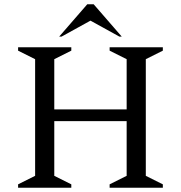

<svg xmlns="http://www.w3.org/2000/svg" viewBox="-20 -882 850 902"><path d="M65 0V-16L145 -56V-604L65 -644V-660H315V-644L235 -604V-368H575V-604L495 -644V-660H745V-644L665 -604V-56L745 -16V0H495V-16L575 -56V-313H235V-56L315 -16V0ZM258 -710 390 -862H420L552 -710H541L405 -785L269 -710Z"/></svg>

Font: Spectral
Style: Regular
Weight: 400
Designer: Jean-Baptiste Levee
Foundry: Production Type
Version: Version 2.001